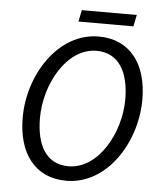

<svg xmlns="http://www.w3.org/2000/svg" viewBox="-55 -831 744 891"><g transform="rotate(5 317.0 -385.5)"><path d="M290 -783 279 -729H535L546 -783ZM60 -263C60 -97 140 12 287 12C475 12 606 -193 606 -394C606 -559 526 -668 379 -668C191 -668 60 -463 60 -263ZM527 -387C527 -234 431 -56 291 -56C187 -56 140 -141 140 -269C140 -423 235 -601 375 -601C479 -601 527 -515 527 -387Z"/></g></svg>

Font: Cambridge Sans Italic
Style: Regular
Weight: 400
Italic angle: -11°
Version: Version 2.000;PS 002.000;hotconv 1.0.88;makeotf.lib2.5.64775